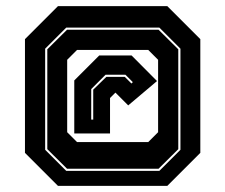

<svg xmlns="http://www.w3.org/2000/svg" viewBox="-20 -734 731 623"><path d="M168 -131 61 -238V-607L168 -714H523L630 -607V-238L523 -131ZM195 -179.5H497L565.5 -248V-576L497 -644.5H195L126.5 -576V-248ZM197.5 -186.5 133.5 -250V-574L197.5 -637.5H494.5L558.5 -574V-250L494.5 -186.5ZM230 -273H461L493 -305V-540L461 -572H230L198 -540V-305ZM221 -301V-473L302 -554H407L489.5 -471L396 -392L350 -438H359L337 -416V-301ZM276 -346H282.5V-443L325 -484.5H385L406.5 -463L411 -467.5L387 -491.5H322.5L276 -445Z"/></svg>

Font: Tourney Thin ExtraBold
Style: Regular
Weight: 800
Version: Version 1.015